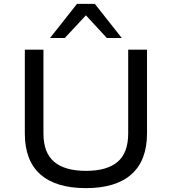

<svg xmlns="http://www.w3.org/2000/svg" viewBox="-20 -961 886 990"><path d="M423 9Q268 9 188 -62Q108 -133 108 -273V-705H204V-273Q204 -173 259.5 -126.5Q315 -80 423 -80Q532 -80 586.5 -126.5Q641 -173 641 -273V-705H738V-273Q738 -134 658 -62.5Q578 9 423 9ZM238 -765 377 -941H469L608 -765H531L423 -882L314 -765Z"/></svg>

Font: Nunito Sans 7pt SemiExpanded
Style: Regular
Weight: 400
Width: 6
Designer: Vernon Adams
Foundry: Vernon Adams
Version: Version 3.101;gftools[0.9.27]